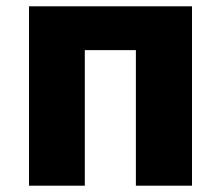

<svg xmlns="http://www.w3.org/2000/svg" viewBox="-20 -589 700 609"><path d="M72 0H249V-430H411V0H589V-569H72Z"/></svg>

Font: Noto Sans CJK KR Black
Style: Regular
Weight: 900
Designer: Ryoko NISHIZUKA (kana & ideographs); Paul D. Hunt (Latin, Greek & Cyrillic); Wenlong ZHANG (bopomofo); Sandoll Communica
Foundry: Adobe Systems Incorporated
Version: Version 1.004;PS 1.004;hotconv 1.0.82;makeotf.lib2.5.63406